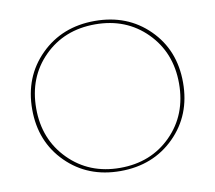

<svg xmlns="http://www.w3.org/2000/svg" viewBox="-75 -750 944 842"><g transform="rotate(-10 397.0 -329.0)"><path d="M396 5Q251 5 156 -89.5Q61 -184 61 -328Q61 -473 156.5 -568Q252 -663 398 -663Q543 -663 638 -569Q733 -475 733 -330Q733 -185 637.5 -90Q542 5 396 5ZM397 -9Q535 -9 625 -99.5Q715 -190 715 -329Q715 -467 625 -557.5Q535 -648 397 -648Q259 -648 169 -558Q79 -468 79 -329Q79 -191 169.5 -100Q260 -9 397 -9Z"/></g></svg>

Font: EauTestSC Thin
Style: Regular
Weight: 250
Designer: Christian Thalmann (Catharsis Fonts)
Version: Version 0.001;PS 000.001;hotconv 1.0.88;makeotf.lib2.5.64775